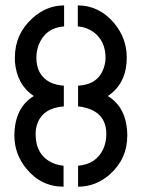

<svg xmlns="http://www.w3.org/2000/svg" viewBox="-20 -703 534 724"><path d="M219.7 1Q134.8 1 79.1 -67.4Q34.2 -122.1 34.2 -192.4Q35.2 -296.9 107.4 -340.8Q43 -383.8 36.1 -471.7Q36.1 -479.5 36.1 -486.3Q36.1 -574.2 101.6 -633.8Q155.3 -682.6 221.7 -682.6V-603.5Q152.3 -598.6 126 -534.2Q117.2 -510.7 117.2 -485.4Q117.2 -419.9 168.9 -392.6Q192.4 -381.8 220.7 -379.9V-301.8Q142.6 -295.9 121.1 -237.3Q114.3 -218.8 114.3 -197.3Q114.3 -118.2 177.7 -88.9Q197.3 -80.1 219.7 -78.1ZM274.4 1V-78.1Q342.8 -84 369.1 -140.6Q380.9 -166 380.9 -197.3Q380.9 -274.4 305.7 -295.9Q290 -300.8 274.4 -301.8V-379.9Q349.6 -383.8 371.1 -446.3Q377.9 -465.8 377.9 -485.4Q377.9 -547.9 333 -582Q306.6 -600.6 273.4 -603.5V-682.6Q353.5 -682.6 410.2 -616.2Q458 -558.6 458 -486.3Q458 -393.6 393.6 -345.7Q389.6 -342.8 386.7 -340.8Q459 -296.9 460 -192.4Q460 -103.5 393.6 -44.9Q340.8 1 274.4 1Z"/></svg>

Font: Post No Bills Jaffna SemiBold
Style: Regular
Weight: 600
Designer: Kosala Senevirathne, Siva Puranthara, Lasantha Premarathna, Tharique Azeez
Foundry: Mooniak
Version: Version 1.220 ; ttfautohint (v1.6)